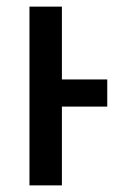

<svg xmlns="http://www.w3.org/2000/svg" viewBox="-20 -560 362 580"><path d="M69 0V-540H167V-320H304V-238H167V0Z"/></svg>

Font: Noto Sans Condensed Medium
Style: Regular
Weight: 500
Width: 3
Designer: Monotype Design Team
Foundry: Monotype Imaging Inc.
Version: Version 2.013; ttfautohint (v1.8.4.7-5d5b)